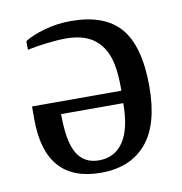

<svg xmlns="http://www.w3.org/2000/svg" viewBox="-62 -529 567 597"><g transform="rotate(-10 222.0 -230.5)"><path d="M316.9 -230.5V-239.3Q316.9 -306.6 302 -344Q287.1 -381.3 256.1 -400.9Q225.1 -420.4 174.8 -420.4Q148.4 -420.4 112.3 -416Q76.2 -411.6 52.7 -406.2V-433.6Q76.2 -448.7 116.5 -460Q156.7 -471.2 198.7 -471.2Q305.7 -471.2 355.2 -413.6Q404.8 -356 404.8 -228.5Q404.8 -108.4 354.2 -49.3Q303.7 9.8 210.9 9.8Q34.7 9.8 34.7 -190.4V-230.5ZM210.9 -29.3Q261.7 -29.3 288.8 -70.3Q315.9 -111.3 315.9 -191.4H119.6Q119.6 -104 142.1 -66.7Q164.6 -29.3 210.9 -29.3Z"/></g></svg>

Font: Liberation Serif
Style: Regular
Weight: 400
Designer: Steve Matteson
Foundry: Ascender Corporation
Version: Version 2.1.5